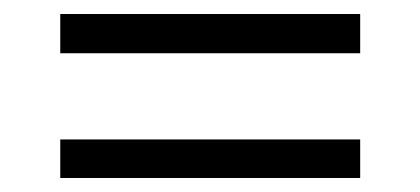

<svg xmlns="http://www.w3.org/2000/svg" viewBox="-20 -388 600 274"><path d="M66 -368H494V-312H66ZM66 -189H494V-134H66Z"/></svg>

Font: Cairo Light
Style: Regular
Weight: 300
Designer: Mohamed Gaber, Accademia di Belle Arti di Urbino and others
Foundry: Kief Type Foundry, Accademia di Belle Arti di Urbino and others
Version: Version 3.011